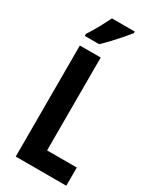

<svg xmlns="http://www.w3.org/2000/svg" viewBox="-233 -1002 878 1069"><g transform="rotate(30 205.5 -467.0)"><path d="M70 0V-714H204V-117H395V0ZM296 -924Q282 -906 258.5 -879Q235 -852 208.5 -823.5Q182 -795 159 -774H67V-787Q93 -827 113 -864Q133 -901 149 -934H296Z"/></g></svg>

Font: Noto Sans Sinhala ExtraCondensed
Style: Bold
Weight: 700
Width: 2
Designer: Jelle Bosma - Monotype Design Team
Foundry: Monotype Imaging Inc.
Version: Version 2.006; ttfautohint (v1.8.4.7-5d5b)